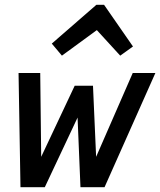

<svg xmlns="http://www.w3.org/2000/svg" viewBox="-20 -777 665 797"><path d="M65 0 57 -474H147L151 -126L290 -421H366L379 -126L531 -474H625L414 0H314L302 -289L166 0ZM237 -546 195 -596 380 -757H412L532 -584L479 -546L382 -652Z"/></svg>

Font: Sometype Mono SemiBold
Style: Italic
Weight: 600
Italic angle: -12°
Designer: Ryoichi Tsunekawa
Foundry: Dharma Type
Version: Version 1.001